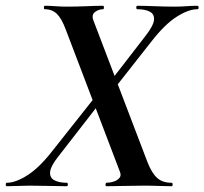

<svg xmlns="http://www.w3.org/2000/svg" viewBox="-56 -645 708 665"><path d="M313 0Q309 0 309.5 -6Q310 -12 313 -12Q325 -12 337.5 -16Q350 -20 357.5 -28.5Q365 -37 359 -51L172 -542Q158 -580 141.5 -596.5Q125 -613 99 -613Q96 -613 96 -619Q96 -625 99 -625Q117 -625 136.5 -623.5Q156 -622 173 -622Q209 -622 244 -623.5Q279 -625 301 -625Q304 -625 304 -619Q304 -613 301 -613Q285 -613 272.5 -603Q260 -593 268 -573L455 -83Q470 -45 488.5 -28.5Q507 -12 538 -12Q542 -12 542 -6Q542 0 538 0Q518 0 494.5 -1Q471 -2 444 -2Q411 -2 373 -1Q335 0 313 0ZM-32 0Q-36 0 -36 -6Q-36 -12 -32 -12Q-2 -12 39 -38Q80 -64 126 -123L274 -310L292 -291L146 -103Q119 -69 117.5 -49Q116 -29 132.5 -20.5Q149 -12 175 -12Q179 -12 179 -6Q179 0 175 0Q153 0 116 -1Q79 -2 46 -2Q26 -2 6.5 -1Q-13 0 -32 0ZM322 -315 303 -333 449 -522Q476 -557 477.5 -576.5Q479 -596 463 -604.5Q447 -613 420 -613Q416 -613 416 -619Q416 -625 420 -625Q442 -625 479 -623.5Q516 -622 550 -622Q570 -622 589 -623.5Q608 -625 627 -625Q632 -625 632 -619Q632 -613 627 -613Q597 -613 556 -587Q515 -561 469 -502Z"/></svg>

Font: Cormorant
Style: Bold Italic
Weight: 700
Italic angle: -10°
Designer: Christian Thalmann (Catharsis Fonts)
Foundry: Catharsis Fonts
Version: Version 4.000